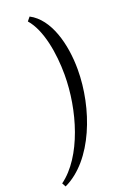

<svg xmlns="http://www.w3.org/2000/svg" viewBox="-216 -837 686 1046"><g transform="rotate(-20 127.0 -314.5)"><path d="M104 -783 86 -761C151 -687 175 -544 175 -420C175 -218 102 29 -40 132L-28 154C153 69 252 -198 252 -423C252 -570 210 -728 104 -783Z"/></g></svg>

Font: Temporarium
Style: Italic
Weight: 400
Italic angle: -7°
Version: Version 1.1